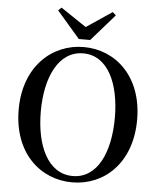

<svg xmlns="http://www.w3.org/2000/svg" viewBox="-63 -1019 903 1090"><g transform="rotate(5 388.5 -473.5)"><path d="M389 18C571 18 726 -121 726 -368C726 -615 570 -753 389 -753C208 -753 51 -613 51 -368C51 -119 208 18 389 18ZM389 -18C248 -18 177 -172 177 -368C177 -562 248 -717 389 -717C530 -717 599 -562 599 -368C599 -172 530 -18 389 -18ZM243 -965 225 -948 356 -796H421L554 -948L535 -965L389 -867Z"/></g></svg>

Font: Noto Serif CJK JP SemiBold
Style: Regular
Weight: 600
Designer: Ryoko NISHIZUKA 西塚涼子 (kana & ideographs); Frank Grießhammer (Latin, Greek & Cyrillic); Wenlong ZHANG 张文龙 (bopomofo); San
Foundry: Adobe
Version: Version 2.001;hotconv 1.1.0;makeotfexe 2.6.0